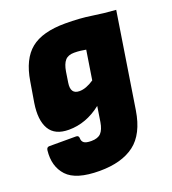

<svg xmlns="http://www.w3.org/2000/svg" viewBox="-130 -610 809 905"><g transform="rotate(-20 274.0 -157.5)"><path d="M300 -512Q373 -512 430.5 -503Q488 -494 548 -490L473 -13Q455 100 391 148.5Q327 197 216 197Q98 197 53 148.5Q8 100 17 21Q19 6 32 6H166Q180 6 180 21Q180 35 190 43Q200 51 227 51Q260 51 275.5 34.5Q291 18 297 -18L309 -95Q233 -35 146 -35Q76 -35 49 -81Q22 -127 35 -210L52 -312Q69 -418 127 -465Q185 -512 300 -512ZM255 -189Q288 -189 328 -216L351 -362Q340 -364 325 -366Q310 -368 292 -368Q262 -368 247 -351Q232 -334 226 -297L218 -245Q209 -189 255 -189Z"/></g></svg>

Font: Sofia Sans ExtraBlack
Style: Italic
Weight: 1000
Italic angle: -9°
Designer: Botio Nikoltchev, Ani Petrova
Foundry: lettersoup
Version: Version 4.100; ttfautohint (v1.8.4.7-5d5b)